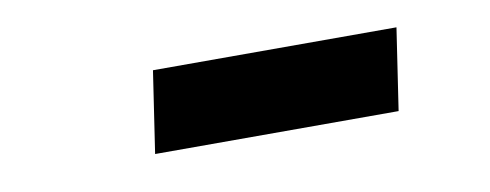

<svg xmlns="http://www.w3.org/2000/svg" viewBox="-29 -845 710 278"><g transform="rotate(-10 326.5 -706.0)"><path d="M201 -766H559L541 -646H183Z"/></g></svg>

Font: Nebula Sans Black
Style: Regular
Weight: 900
Italic angle: -9°
Designer: Paul D. Hunt for Adobe (as Source Sans)
Foundry: Nebula Entertainment & Broadcasting LLC
Version: Version 1.010